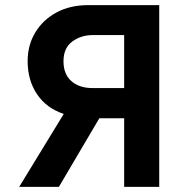

<svg xmlns="http://www.w3.org/2000/svg" viewBox="-20 -730 716 750"><path d="M55 0 229 -285Q162 -307 125 -361.5Q88 -416 88 -491Q88 -554 118 -603.5Q148 -653 201 -681.5Q254 -710 325 -710H602V0H465V-268H368L210 0ZM341 -386H465V-593H343Q296 -593 262 -567.5Q228 -542 228 -491Q228 -440 259 -413Q290 -386 341 -386Z"/></svg>

Font: Raleway
Style: Bold
Weight: 700
Designer: Matt McInerney, Pablo Impallari, Rodrigo Fuenzalida
Foundry: Matt McInerney, Pablo Impallari, Rodrigo Fuenzalida
Version: Version 4.026